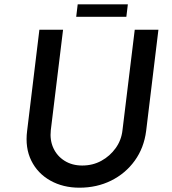

<svg xmlns="http://www.w3.org/2000/svg" viewBox="-20 -864 799 892"><path d="M216 -259Q211 -213 228 -176Q245 -139 280 -117Q315 -95 362 -95Q411 -95 451 -117Q491 -139 517.5 -176Q544 -213 549 -259L606 -726H716L659 -256Q649 -177 606 -117.5Q563 -58 496.5 -25Q430 8 349 8Q273 8 214 -25Q155 -58 125.5 -117.5Q96 -177 106 -256L163 -726H273ZM341 -844H574L567 -786H334Z"/></svg>

Font: Josefin Sans Medium
Style: Italic
Weight: 500
Italic angle: -7°
Designer: Santiago Orozco
Foundry: Typemade
Version: Version 2.000